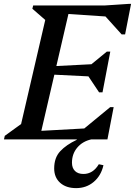

<svg xmlns="http://www.w3.org/2000/svg" viewBox="-46 -718 695 989"><path d="M-25.5 0 -21.4 -18.3 98.2 -104.9 53.4 -39 195.4 -651 222.8 -584.2 120.7 -672.9 124.9 -690H316.7L156.7 0ZM149.3 0 159.3 -43.7 477.6 -61.2 463.4 0ZM359.6 0 369.6 -41 521.4 -166H539.4L507.4 0ZM451.2 -322.6 219 -334 228 -377 467 -389.3ZM464.3 -242.5 401.2 -337 410.2 -375 504.3 -452.2H522.1L482.1 -242.5ZM598.3 -626.5 291.8 -646.8 301.8 -690H613.4ZM580.6 -540.8 485.8 -646 495.8 -690 616.7 -698H629.1L598.4 -540.8ZM324.7 119.9Q324.7 147.5 340.3 162.8Q355.9 178.1 383.9 178.1Q433 178.1 463 128L486.9 133Q474.7 187 436.7 219Q398.8 251 346.2 251Q294.2 251 263.6 223.4Q233.1 195.8 233.1 149.6Q233.1 94.4 264.2 61Q295.3 27.6 349.5 2.2V-18.2H424.2V0Q379 10 351.8 42.5Q324.7 74.9 324.7 119.9Z"/></svg>

Font: Platypi Light
Style: Italic
Weight: 300
Italic angle: -13°
Designer: David Sargent
Foundry: Bolt Cutter Type
Version: Version 1.200